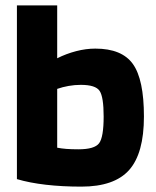

<svg xmlns="http://www.w3.org/2000/svg" viewBox="-20 -685 581 715"><path d="M335 -504Q434 -504 475 -446.5Q516 -389 516 -251Q516 -114 461 -52Q406 10 283 10Q212 10 151 3Q90 -4 43 -18V-665H193V-468Q227 -485 263.5 -494.5Q300 -504 335 -504ZM366 -251Q366 -324 351 -346.5Q336 -369 281 -369Q258 -369 235.5 -365Q213 -361 193 -354V-135Q208 -132 227 -130.5Q246 -129 272 -129Q332 -129 349 -151.5Q366 -174 366 -251Z"/></svg>

Font: Blinker
Style: Bold
Weight: 700
Designer: Juergen Huber
Foundry: supertype
Version: Version 1.015;PS 1.15;hotconv 1.0.88;makeotf.lib2.5.647800; 